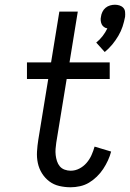

<svg xmlns="http://www.w3.org/2000/svg" viewBox="-20 -784 550 812"><path d="M423 -564 387 -604Q402 -616 414 -631.5Q426 -647 434 -664Q426 -665 419.5 -670Q413 -675 410 -681.5Q407 -688 406 -696.5Q405 -705 407 -713Q408 -723 413 -733.5Q418 -744 426.5 -751Q435 -758 445.5 -761Q456 -764 466 -764Q476 -764 485.5 -761Q495 -758 501.5 -751Q508 -744 509 -733.5Q510 -723 509 -713Q505 -692 498.5 -672Q492 -652 480.5 -632.5Q469 -613 455 -596Q441 -579 423 -564ZM279 8Q254 8 230.5 2.5Q207 -3 188.5 -17Q170 -31 157.5 -51Q145 -71 140 -94.5Q135 -118 136.5 -143Q138 -168 142 -193L184 -450H94V-520H196L231 -735H309L274 -520H444V-450H262L218 -181Q216 -168 215 -154.5Q214 -141 215.5 -128Q217 -115 221 -102.5Q225 -90 233 -80.5Q241 -71 253.5 -66.5Q266 -62 279 -62Q298 -62 315.5 -71Q333 -80 346 -95Q359 -110 367 -128Q375 -146 380 -164L450 -143Q445 -124 436.5 -105.5Q428 -87 416.5 -69.5Q405 -52 389.5 -37Q374 -22 356.5 -11.5Q339 -1 318.5 3.5Q298 8 279 8Z"/></svg>

Font: Iosevka Curly
Style: Italic
Weight: 400
Italic angle: -9°
Monospace: yes
Designer: Belleve Invis
Foundry: Belleve Invis
Version: Version 22.1.2; ttfautohint (v1.8.4)